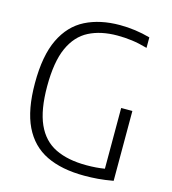

<svg xmlns="http://www.w3.org/2000/svg" viewBox="-112 -840 837 936"><g transform="rotate(15 307.0 -372.0)"><path d="M399 5.5Q285 5.5 207.5 -32Q130 -69.5 90.2 -151.8Q50.5 -234 50.5 -369Q50.5 -507.5 90.8 -591Q131 -674.5 204.8 -711.8Q278.5 -749 378.5 -749Q456 -749 531.5 -728V-675Q489.5 -687 452.8 -691.8Q416 -696.5 380 -696.5Q296.5 -696.5 236.5 -666Q176.5 -635.5 144.2 -564Q112 -492.5 112 -369Q112 -250 143.8 -179.2Q175.5 -108.5 238.8 -77.5Q302 -46.5 396.5 -46.5Q446 -46.5 488 -53.5V-360H544.5V-7.5Q502 0 468 2.8Q434 5.5 399 5.5Z"/></g></svg>

Font: Encode Sans SmCnd Lt
Style: Regular
Weight: 300
Width: 4
Designer: Multiple Designers
Foundry: Impallari Type
Version: Version 3.002; ttfautohint (v1.8.3) -l 8 -r 50 -G 200 -x 14 